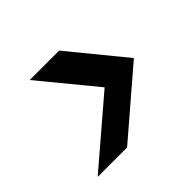

<svg xmlns="http://www.w3.org/2000/svg" viewBox="-112 -730 743 743"><g transform="rotate(-45 260.0 -358.5)"><path d="M43 -133 307 -359 122 -584H283L467 -359L204 -133Z"/></g></svg>

Font: DeepMind Sans
Style: Bold Italic
Weight: 700
Italic angle: -10°
Designer: Jonny Pinhorn / Modifications: Colophon Foundry
Foundry: Colophon Foundry
Version: Version 1.002; ttfautohint (v1.8.2)